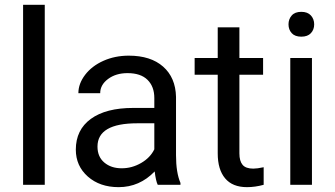

<svg xmlns="http://www.w3.org/2000/svg" viewBox="-20 -770 1396 800"><path d="M166.5 0H76.2V-750H166.5Z M637.2 0Q629.4 -15.6 624.5 -55.7Q561.5 9.8 474.1 9.8Q396 9.8 345.9 -34.4Q295.9 -78.6 295.9 -146.5Q295.9 -229 358.6 -274.7Q421.4 -320.3 535.2 -320.3H623V-361.8Q623 -409.2 594.7 -437.3Q566.4 -465.3 511.2 -465.3Q462.9 -465.3 430.2 -440.9Q397.5 -416.5 397.5 -381.8H306.6Q306.6 -421.4 334.7 -458.3Q362.8 -495.1 410.9 -516.6Q459 -538.1 516.6 -538.1Q607.9 -538.1 659.7 -492.4Q711.4 -446.8 713.4 -366.7V-123.5Q713.4 -50.8 731.9 -7.8V0ZM487.3 -68.8Q529.8 -68.8 567.9 -90.8Q606 -112.8 623 -147.9V-256.3H552.2Q386.2 -256.3 386.2 -159.2Q386.2 -116.7 414.6 -92.8Q442.9 -68.8 487.3 -68.8Z M977.5 -656.2V-528.3H1076.2V-458.5H977.5V-130.9Q977.5 -99.1 990.7 -83.3Q1003.9 -67.4 1035.6 -67.4Q1051.3 -67.4 1078.6 -73.2V0Q1043 9.8 1009.3 9.8Q948.7 9.8 918 -26.9Q887.2 -63.5 887.2 -130.9V-458.5H791V-528.3H887.2V-656.2Z M1279.8 0H1189.5V-528.3H1279.8ZM1182.1 -668.5Q1182.1 -690.4 1195.6 -705.6Q1209 -720.7 1235.4 -720.7Q1261.7 -720.7 1275.4 -705.6Q1289.1 -690.4 1289.1 -668.5Q1289.1 -646.5 1275.4 -631.8Q1261.7 -617.2 1235.4 -617.2Q1209 -617.2 1195.6 -631.8Q1182.1 -646.5 1182.1 -668.5Z"/></svg>

Font: SteelSelectRoboto
Style: Roboto-Regular
Weight: 400
Designer: Google
Version: Version 2.137; 2017